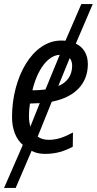

<svg xmlns="http://www.w3.org/2000/svg" viewBox="-23 -745 475 942"><path d="M136 -302C160 -403 212 -474 270 -476L200 -306C182 -304 162 -302 142 -302ZM263 -323 319 -460C327 -451 331 -437 331 -423C331 -377 308 -341 263 -323ZM126 -124C122 -138 119 -155 119 -177C119 -197 121 -217 124 -237L172 -239ZM-3 177H54L132 -5C150 5 172 10 198 10C252 10 292 -3 334 -25L335 -95C290 -71 257 -59 216 -59C193 -59 175 -65 162 -75L231 -246C350 -269 408 -339 408 -430C408 -478 387 -513 349 -531L432 -725H376L298 -545C292 -546 284 -546 277 -546C135 -546 36 -364 36 -171C36 -111 55 -63 89 -34Z"/></svg>

Font: Noto Sans Display SemiCondensed
Style: Italic
Weight: 400
Width: 4
Italic angle: -12°
Designer: Monotype Design Team
Foundry: Monotype Imaging Inc.
Version: Version 1.900